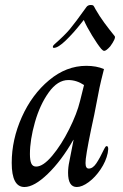

<svg xmlns="http://www.w3.org/2000/svg" viewBox="-20 -740 494 770"><path d="M27 -87Q27 -180 67.5 -270.5Q108 -361 177 -418.5Q246 -476 326 -476Q367 -476 397 -463Q384 -412 379 -388L358 -280Q330 -152 324 -103Q323 -96 323 -86Q323 -64 336 -64Q352 -64 366 -84.5Q380 -105 398 -143Q399 -144 401.5 -149Q404 -154 408 -154Q414 -154 414 -142L412 -126Q405 -93 383.5 -61Q362 -29 335.5 -9.5Q309 10 288 10Q253 10 253 -47Q253 -69 258 -92L275 -179H274Q226 -95 171.5 -42.5Q117 10 78 10Q27 10 27 -87ZM301 -335 317 -399Q287 -419 254 -419Q211 -419 175.5 -369.5Q140 -320 120 -249.5Q100 -179 100 -122Q100 -97 105.5 -84.5Q111 -72 125 -72Q153 -72 189.5 -115.5Q226 -159 257.5 -222Q289 -285 301 -335ZM386 -544Q371 -562 349 -598Q327 -634 316 -660L304 -645Q275 -608 244 -578Q213 -548 196 -548Q192 -548 192 -552Q192 -557 198 -562Q239 -598 260 -623Q281 -648 326 -711Q332 -720 344 -720Q352 -720 354.5 -717.5Q357 -715 363 -703Q379 -675 398.5 -648.5Q418 -622 440 -595Q443 -591 438 -580Q433 -569 422 -554Q406 -536 398 -536Q393 -536 386 -544Z"/></svg>

Font: Charm
Style: Regular
Weight: 400
Designer: Katatrad Aksorn Co.,Ltd.
Foundry: Cadson Demak Co.,Ltd.
Version: Version 1.001